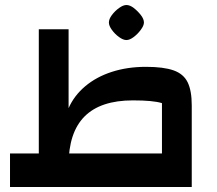

<svg xmlns="http://www.w3.org/2000/svg" viewBox="-20 -747 867 767"><path d="M627 0V-335Q592 -346 511 -346Q382 -346 318 -282Q254 -218 254 -88H135V-630H254V-315Q276 -365 320.5 -402.5Q365 -440 427 -460Q489 -480 563 -480Q633 -480 673 -466Q713 -452 729.5 -418.5Q746 -385 746 -326V0ZM20 0V-134H746V0ZM485 -587Q472 -587 455.5 -599Q439 -611 427 -627.5Q415 -644 415 -657Q415 -671 427 -687Q439 -703 455.5 -715Q472 -727 485 -727Q499 -727 514.5 -715Q530 -703 542.5 -687Q555 -671 555 -657Q555 -645 542.5 -628Q530 -611 514 -599Q498 -587 485 -587Z"/></svg>

Font: Changa SemiBold
Style: Regular
Weight: 600
Designer: Eduardo Rodriguez Tunni
Foundry: Eduardo Rodriguez Tunni
Version: Version 3.002; ttfautohint (v1.8.2)